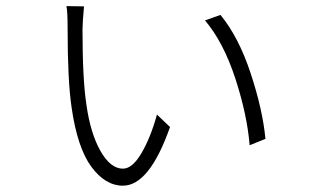

<svg xmlns="http://www.w3.org/2000/svg" viewBox="-20 -585 1040 617"><path d="M193.4 -565.4 250 -564.5Q245.1 -510.7 245.1 -490.2Q245.1 -330.1 257.8 -248Q270.5 -157.2 302.7 -100.1Q335 -43 375 -43Q405.3 -43 434.6 -92.8Q463.9 -142.6 484.4 -216.8L526.4 -176.8Q460 11.7 375 11.7Q318.4 11.7 273.4 -49.3Q228.5 -110.4 210 -240.2Q197.3 -326.2 197.3 -490.2Q197.3 -549.8 193.4 -565.4ZM638.7 -519.5 688.5 -537.1Q747.1 -465.8 785.6 -349.1Q824.2 -232.4 833 -138.7L782.2 -118.2Q774.4 -215.8 736.3 -332.5Q698.2 -449.2 638.7 -519.5Z"/></svg>

Font: Gen Shin Gothic Monospace Light
Style: Regular
Weight: 300
Designer: [Source Han Sans]
Ryoko NISHIZUKA  (kana & ideographs); Paul D. Hunt (Latin, Greek & Cyrillic); Wenlong ZHANG  (bopomofo
Version: Version 1.002.20150607